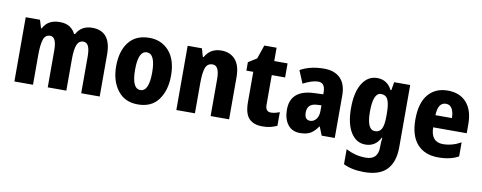

<svg xmlns="http://www.w3.org/2000/svg" viewBox="-72 -1019 4060 1616"><g transform="rotate(10 1958.0 -211.5)"><path d="M625 -559Q532 -559 490 -481H482Q465 -517 432 -538Q399 -559 348 -559Q245 -559 206 -480H200L179 -549H57V0H216V-254Q216 -341 230.5 -386Q245 -431 288 -431Q342 -431 342 -315V0H501V-270Q501 -350 516.5 -390.5Q532 -431 572 -431Q628 -431 628 -315V0H786V-359Q786 -559 625 -559Z M1347 -276Q1347 -412 1282.5 -485.5Q1218 -559 1114 -559Q998 -559 938 -482Q878 -405 878 -276Q878 -150 939.5 -70Q1001 10 1112 10Q1230 10 1288.5 -71Q1347 -152 1347 -276ZM1040 -275Q1040 -435 1113 -435Q1186 -435 1186 -276Q1186 -113 1113 -113Q1040 -113 1040 -275Z M1729 -559Q1634 -559 1590 -479H1583L1563 -549H1441V0H1600V-256Q1600 -347 1615.5 -389Q1631 -431 1676 -431Q1734 -431 1734 -316V0H1892V-359Q1892 -460 1848 -509.5Q1804 -559 1729 -559Z M2227 -117Q2181 -117 2181 -177V-429H2295V-549H2181V-663H2076L2036 -546L1964 -501V-429H2023V-172Q2023 -72 2062.5 -31Q2102 10 2177 10Q2217 10 2246.5 2.5Q2276 -5 2302 -17V-134Q2262 -117 2227 -117Z M2637 -251V-204Q2637 -158 2616 -132Q2595 -106 2565 -106Q2517 -106 2517 -169Q2517 -245 2599 -249ZM2607 -559Q2488 -559 2403 -511L2448 -403Q2525 -443 2576 -443Q2636 -443 2636 -363V-345L2559 -342Q2357 -334 2357 -165Q2357 -87 2393.5 -38.5Q2430 10 2498 10Q2555 10 2588.5 -10Q2622 -30 2651 -73H2654L2683 0H2795V-363Q2795 -460 2745.5 -509.5Q2696 -559 2607 -559Z M3115 -432Q3158 -432 3174.5 -395Q3191 -358 3191 -278V-254Q3191 -180 3174 -147.5Q3157 -115 3117 -115Q3048 -115 3048 -270Q3048 -432 3115 -432ZM3061 -559Q2981 -559 2933.5 -483.5Q2886 -408 2886 -272Q2886 -138 2932.5 -64Q2979 10 3057 10Q3144 10 3184 -71H3189Q3184 -34 3184 2V11Q3184 118 3080 118Q3033 118 2993.5 108Q2954 98 2910 76V204Q2981 240 3087 240Q3219 240 3281 174Q3343 108 3343 -17V-549H3206L3194 -479H3187Q3146 -559 3061 -559Z M3664 -558Q3558 -558 3497 -485.5Q3436 -413 3436 -271Q3436 -133 3500 -61.5Q3564 10 3680 10Q3785 10 3853 -29V-149Q3778 -107 3700 -107Q3597 -107 3595 -232H3882V-309Q3882 -428 3824.5 -493Q3767 -558 3664 -558ZM3668 -446Q3702 -446 3719.5 -416Q3737 -386 3737 -336H3596Q3600 -446 3668 -446Z"/></g></svg>

Font: Noto Sans Display SemiCondensed Extra
Style: Regular
Weight: 800
Width: 4
Designer: Monotype Design Team
Foundry: Monotype Imaging Inc.
Version: Version 1.900